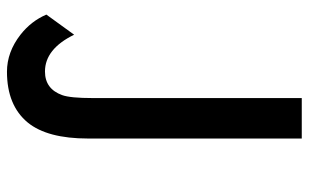

<svg xmlns="http://www.w3.org/2000/svg" viewBox="-184 -640 869 540"><g transform="rotate(90 250.0 -370.5)"><path d="M256.3 -785.2H370.1V-184.1Q370.1 -69.8 325.2 -14.6Q276.9 43.9 182.1 43.9Q127 43.9 78.1 5.9Q40 -23.9 21.5 -66.9L78.1 -145Q118.2 -63 181.6 -63Q230.5 -63 248 -111.3Q256.3 -134.3 256.3 -197.3Z"/></g></svg>

Font: BIZ UDGothic
Style: Bold
Weight: 700
Monospace: yes
Designer: TypeBank Co., Ltd.
Foundry: Morisawa Inc.
Version: Version 1.05